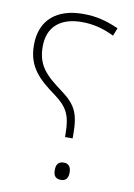

<svg xmlns="http://www.w3.org/2000/svg" viewBox="-84 -778 585 841"><g transform="rotate(10 209.0 -357.5)"><path d="M232 -179H266V-195C266 -289 249 -326 181 -376C108 -430 67 -468 67 -553C67 -645 128 -688 218 -688C270 -688 314 -676 362 -653L376 -688C319 -713 276 -724 217 -724C102 -724 28 -666 28 -553C28 -455 80 -408 157 -352C212 -311 232 -277 232 -193ZM247 9C270 9 279 -6 279 -29C279 -52 270 -68 247 -68C221 -68 213 -52 213 -29C213 -6 221 9 247 9Z"/></g></svg>

Font: Noto Sans Arabic ExtLt
Style: Regular
Weight: 200
Designer: Monotype Design Team, Nadine Chahine, Nizar Qandah and Khaled Hosny
Foundry: Monotype Imaging Inc.
Version: Version 2.012